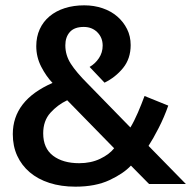

<svg xmlns="http://www.w3.org/2000/svg" viewBox="-20 -690 717 720"><path d="M142 -190Q142 -134 179 -106Q216 -78 277 -78Q321 -78 355.5 -94.5Q390 -111 408 -134L232 -314Q196 -297 169 -267Q142 -237 142 -190ZM28 -187Q28 -314 177 -379Q153 -404 134.5 -440Q116 -476 116 -517Q116 -552 129 -580.5Q142 -609 166 -629Q190 -649 223 -659.5Q256 -670 296 -670Q333 -670 365 -659Q397 -648 420 -628Q443 -608 456.5 -581Q470 -554 470 -521Q470 -470 441.5 -435Q413 -400 372 -380L316 -439Q337 -451 351 -472Q365 -493 365 -519Q365 -549 345 -569Q325 -589 294 -589Q259 -589 242 -570Q225 -551 225 -520Q225 -483 245.5 -451Q266 -419 308 -377L469 -212Q483 -235 497 -267.5Q511 -300 522 -330L611 -294Q596 -251 575 -210Q554 -169 537 -143L677 0H539L471 -69Q443 -39 390.5 -14.5Q338 10 263 10Q209 10 165.5 -4Q122 -18 91.5 -44Q61 -70 44.5 -106Q28 -142 28 -187Z"/></svg>

Font: Ek Mukta SemiBold
Style: Regular
Weight: 600
Designer: Girish Dalvi and Yashodeep Gholap
Foundry: Ek Type
Version: Version 2.538;PS 1.002;hotconv 16.6.51;makeotf.lib2.5.65220;